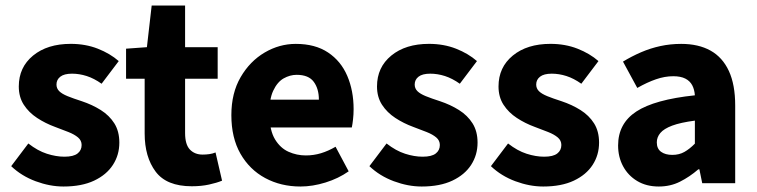

<svg xmlns="http://www.w3.org/2000/svg" viewBox="-20 -668 2759 700"><path d="M211.3 12Q161.7 12 110 -7.2Q58.2 -26.5 20.8 -62.2L83.3 -144.9Q117.4 -118.2 150.9 -107.5Q184.3 -96.7 214.9 -96.7Q247.8 -96.7 262.7 -108.4Q277.6 -120 277.6 -139.4Q277.6 -155.8 264.5 -166.9Q251.3 -178 229.6 -186.6Q207.9 -195.3 180.7 -205.3Q145.3 -218.3 115.3 -238Q85.2 -257.7 66.8 -286Q48.5 -314.3 48.5 -352.8Q48.5 -422.6 100.6 -465.4Q152.7 -508.1 238 -508.1Q291.8 -508.1 336.6 -490.5Q381.3 -472.9 412.9 -445.3L350.4 -362.7Q323.1 -382.1 296.1 -390.8Q269.1 -399.4 242.6 -399.4Q213.9 -399.4 199.9 -388.4Q185.9 -377.5 185.9 -359.8Q185.9 -345.6 195.8 -335.7Q205.6 -325.9 226.1 -317.5Q246.7 -309.1 278.2 -299Q316.2 -286.4 347.4 -266.8Q378.6 -247.2 396.9 -218.2Q415.1 -189.2 415.1 -148Q415.1 -103.1 391.7 -66.9Q368.4 -30.8 323.1 -9.4Q277.8 12 211.3 12Z M679.1 11.1Q587.4 11.1 547.4 -42.3Q507.4 -95.7 507.4 -181.4V-381H439.6V-490.5L515.6 -496L533 -647.8H654.8V-496H773.6V-381H654.8V-183.1Q654.8 -141.2 672.3 -122.8Q689.9 -104.4 718.7 -104.4Q731.2 -104.4 743.3 -106.1Q755.5 -107.8 765.8 -112.2L789.6 -9.3Q770.6 -1.4 742.4 4.8Q714.1 11.1 679.1 11.1Z M1075.4 12Q1004.1 12 946.9 -18.8Q889.8 -49.6 856.6 -107.6Q823.5 -165.7 823.5 -248.2Q823.5 -328.8 857.4 -386.9Q891.2 -444.9 944.9 -476.5Q998.6 -508 1058.2 -508Q1129.2 -508 1176.1 -476.6Q1223.1 -445.2 1246.1 -391.3Q1269.2 -337.4 1269.2 -270Q1269.2 -250.6 1267.1 -232.6Q1265.1 -214.5 1262.6 -203.3H937.5L936.4 -304.7H1142.6Q1142.6 -344.3 1123.9 -369.7Q1105.2 -395.2 1061.4 -395.2Q1037.3 -395.2 1014.1 -382.2Q991 -369.1 976 -337Q961 -305 962.2 -248.2Q963.3 -191.9 982.7 -159.9Q1002.2 -127.9 1032.1 -114.6Q1062 -101.3 1095 -101.3Q1123.6 -101.3 1150.4 -109.4Q1177.2 -117.6 1203.4 -133L1251.2 -43.4Q1213.8 -17.1 1166.7 -2.6Q1119.6 12 1075.4 12Z M1517.3 12Q1467.7 12 1416 -7.2Q1364.2 -26.5 1326.8 -62.2L1389.3 -144.9Q1423.4 -118.2 1456.9 -107.5Q1490.3 -96.7 1520.9 -96.7Q1553.8 -96.7 1568.7 -108.4Q1583.6 -120 1583.6 -139.4Q1583.6 -155.8 1570.5 -166.9Q1557.3 -178 1535.6 -186.6Q1513.9 -195.3 1486.7 -205.3Q1451.3 -218.3 1421.3 -238Q1391.2 -257.7 1372.8 -286Q1354.5 -314.3 1354.5 -352.8Q1354.5 -422.6 1406.6 -465.4Q1458.7 -508.1 1544 -508.1Q1597.8 -508.1 1642.6 -490.5Q1687.3 -472.9 1718.9 -445.3L1656.4 -362.7Q1629.1 -382.1 1602.1 -390.8Q1575.1 -399.4 1548.6 -399.4Q1519.9 -399.4 1505.9 -388.4Q1491.9 -377.5 1491.9 -359.8Q1491.9 -345.6 1501.8 -335.7Q1511.6 -325.9 1532.1 -317.5Q1552.7 -309.1 1584.2 -299Q1622.2 -286.4 1653.4 -266.8Q1684.6 -247.2 1702.9 -218.2Q1721.1 -189.2 1721.1 -148Q1721.1 -103.1 1697.7 -66.9Q1674.4 -30.8 1629.1 -9.4Q1583.8 12 1517.3 12Z M1960.3 12Q1910.7 12 1859 -7.2Q1807.2 -26.5 1769.8 -62.2L1832.3 -144.9Q1866.4 -118.2 1899.9 -107.5Q1933.3 -96.7 1963.9 -96.7Q1996.8 -96.7 2011.7 -108.4Q2026.6 -120 2026.6 -139.4Q2026.6 -155.8 2013.5 -166.9Q2000.3 -178 1978.6 -186.6Q1956.9 -195.3 1929.7 -205.3Q1894.3 -218.3 1864.3 -238Q1834.2 -257.7 1815.8 -286Q1797.5 -314.3 1797.5 -352.8Q1797.5 -422.6 1849.6 -465.4Q1901.7 -508.1 1987 -508.1Q2040.8 -508.1 2085.6 -490.5Q2130.3 -472.9 2161.9 -445.3L2099.4 -362.7Q2072.1 -382.1 2045.1 -390.8Q2018.1 -399.4 1991.6 -399.4Q1962.9 -399.4 1948.9 -388.4Q1934.9 -377.5 1934.9 -359.8Q1934.9 -345.6 1944.8 -335.7Q1954.6 -325.9 1975.1 -317.5Q1995.7 -309.1 2027.2 -299Q2065.2 -286.4 2096.4 -266.8Q2127.6 -247.2 2145.9 -218.2Q2164.1 -189.2 2164.1 -148Q2164.1 -103.1 2140.7 -66.9Q2117.4 -30.8 2072.1 -9.4Q2026.8 12 1960.3 12Z M2381.8 12Q2336.5 12 2303.2 -8Q2270 -27.9 2251.7 -61.8Q2233.5 -95.7 2233.5 -137.6Q2233.5 -217.8 2299.9 -261.4Q2366.4 -305 2513.4 -320.5Q2511.9 -341.6 2503.7 -357.2Q2495.4 -372.9 2478.5 -381.5Q2461.5 -390.1 2434.6 -390.1Q2403.7 -390.1 2371.7 -379Q2339.7 -368 2303.4 -347.4L2251.3 -443.4Q2282.8 -462.6 2317 -477.4Q2351.2 -492.2 2387.8 -500.1Q2424.4 -508 2463.4 -508Q2526.6 -508 2570.5 -483.5Q2614.3 -459 2637.3 -409.3Q2660.4 -359.6 2660.4 -283.3V0H2540.2L2529.9 -50.6H2525.9Q2494.2 -23.2 2459.1 -5.6Q2424.1 12 2381.8 12ZM2431.2 -103.3Q2456.2 -103.3 2475.2 -114.1Q2494.3 -124.9 2513.4 -144.3V-228.2Q2461 -221.3 2430.7 -210Q2400.4 -198.6 2387.5 -183.2Q2374.6 -167.8 2374.6 -149Q2374.6 -125.8 2390.2 -114.5Q2405.7 -103.3 2431.2 -103.3Z"/></svg>

Font: Source Sans 3 VF
Style: Regular
Weight: 200
Designer: Paul D. Hunt
Foundry: Adobe
Version: Version 3.046;hotconv 1.0.118;makeotfexe 2.5.65603